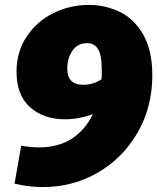

<svg xmlns="http://www.w3.org/2000/svg" viewBox="-20 -745 639 779"><path d="M598 -439Q598 -311 538.5 -207.5Q479 -104 377.5 -45Q276 14 154 14Q95 14 39 0L66 -154Q102 -147 138 -147Q217 -147 271.5 -182.5Q326 -218 357 -282Q300 -261 243 -261Q157 -261 102 -310Q47 -359 47 -454Q47 -535 88.5 -597Q130 -659 197 -692Q264 -725 340 -725Q408 -725 466.5 -696.5Q525 -668 561.5 -604Q598 -540 598 -439ZM392 -424Q393 -434 393 -456Q393 -523 377.5 -546.5Q362 -570 334 -570Q295 -570 274 -539.5Q253 -509 253 -467Q253 -401 317 -401Q360 -401 392 -424Z"/></svg>

Font: Bitter Pro Black
Style: Italic
Weight: 900
Italic angle: -9°
Designer: Sol Matas, and Bitter project Authors
Foundry: Sol Matas
Version: Version 1.010